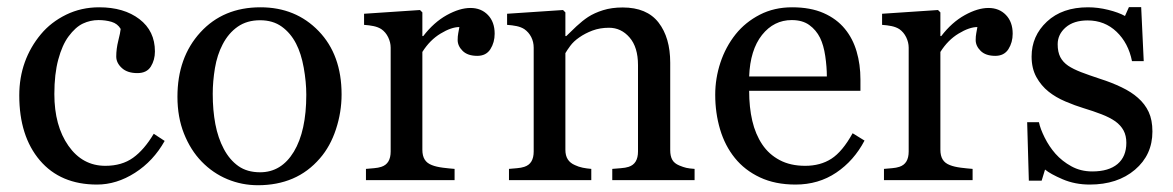

<svg xmlns="http://www.w3.org/2000/svg" viewBox="-20 -516 3359 550"><path d="M257.8 12.7Q153.3 12.7 94.2 -56.6Q35.2 -126 35.2 -242.7Q35.2 -293.5 51 -337.6Q66.9 -381.8 97.2 -418Q126 -452.6 169.4 -473.9Q212.9 -495.1 264.2 -495.1Q335 -495.1 379.4 -461.2Q423.8 -427.2 423.8 -368.7Q423.8 -344.2 412.1 -325.4Q400.4 -306.6 373.5 -306.6Q344.7 -306.6 328.9 -321.3Q313 -335.9 313 -354Q313 -376 318.8 -399.2Q324.7 -422.4 325.7 -433.1Q316.9 -448.2 299.6 -453.4Q282.2 -458.5 262.2 -458.5Q238.8 -458.5 217.5 -448.5Q196.3 -438.5 176.3 -411.6Q158.2 -387.2 147 -345.7Q135.7 -304.2 135.7 -246.6Q135.7 -155.8 176 -98.4Q216.3 -41 281.7 -41Q329.1 -41 361.1 -64Q393.1 -86.9 420.4 -132.8L451.7 -112.3Q419.4 -54.7 366.7 -21Q314 12.7 257.8 12.7Z M958.5 -245.6Q958.5 -194.8 942.4 -145.8Q926.3 -96.7 896.5 -62.5Q862.8 -23.4 818.4 -4.4Q773.9 14.6 718.8 14.6Q672.9 14.6 631.3 -2.7Q589.8 -20 557.6 -53.2Q525.9 -85.9 507.1 -133.1Q488.3 -180.2 488.3 -238.8Q488.3 -351.6 554 -423.3Q619.6 -495.1 726.1 -495.1Q827.1 -495.1 892.8 -427Q958.5 -358.9 958.5 -245.6ZM857.4 -244.6Q857.4 -281.2 850.1 -322Q842.8 -362.8 828.1 -391.1Q812.5 -421.4 787.1 -439.7Q761.7 -458 725.1 -458Q687.5 -458 660.9 -439.5Q634.3 -420.9 617.7 -388.7Q602.1 -358.9 595.7 -320.8Q589.4 -282.7 589.4 -247.1Q589.4 -200.2 596.9 -160.4Q604.5 -120.6 621.1 -89.4Q637.7 -58.1 662.8 -40.3Q688 -22.5 725.1 -22.5Q786.1 -22.5 821.8 -81.5Q857.4 -140.6 857.4 -244.6Z M1397 -419.4Q1397 -394.5 1384.8 -375.2Q1372.6 -356 1347.2 -356Q1319.8 -356 1305.4 -370.1Q1291 -384.3 1291 -401.4Q1291 -412.1 1292.7 -420.9Q1294.4 -429.7 1295.9 -438.5Q1272.9 -438.5 1242.2 -419.9Q1211.4 -401.4 1189.9 -367.2V-86.9Q1189.9 -69.8 1196.5 -59.1Q1203.1 -48.3 1217.3 -43Q1229.5 -38.1 1248.8 -35.6Q1268.1 -33.2 1282.2 -32.2V0H1028.3V-32.2Q1039.6 -33.2 1051.5 -34.2Q1063.5 -35.2 1072.3 -38.1Q1085.9 -42.5 1092.5 -53.5Q1099.1 -64.5 1099.1 -82V-379.4Q1099.1 -394.5 1092 -409.2Q1085 -423.8 1072.3 -432.6Q1063 -438.5 1050.3 -441.2Q1037.6 -443.8 1022.9 -444.8V-476.6L1183.1 -487.3L1189.9 -480.5V-412.6H1192.4Q1222.7 -452.1 1259.8 -472.7Q1296.9 -493.2 1327.6 -493.2Q1358.4 -493.2 1377.7 -473.1Q1397 -453.1 1397 -419.4Z M1969.7 0H1733.9V-32.2Q1745.1 -33.2 1758.5 -34.2Q1772 -35.2 1780.8 -38.1Q1794.4 -42.5 1801 -53.5Q1807.6 -64.5 1807.6 -82V-329.6Q1807.6 -380.9 1783.4 -408.7Q1759.3 -436.5 1724.6 -436.5Q1698.7 -436.5 1677.2 -428.5Q1655.8 -420.4 1639.2 -408.7Q1623 -397.5 1613.5 -384.5Q1604 -371.6 1599.6 -363.8V-86.9Q1599.6 -70.3 1606.4 -59.6Q1613.3 -48.8 1627 -43Q1637.2 -38.1 1649.2 -35.6Q1661.1 -33.2 1673.8 -32.2V0H1438V-32.2Q1449.2 -33.2 1461.2 -34.2Q1473.1 -35.2 1481.9 -38.1Q1495.6 -42.5 1502.2 -53.5Q1508.8 -64.5 1508.8 -82V-379.4Q1508.8 -396 1501.7 -409.9Q1494.6 -423.8 1481.9 -432.6Q1472.7 -438.5 1460 -441.2Q1447.3 -443.8 1432.6 -444.8V-476.6L1592.8 -487.3L1599.6 -480.5V-412.6H1602.1Q1613.8 -424.3 1631.3 -440.7Q1648.9 -457 1664.6 -467.3Q1682.6 -479 1707.5 -486.8Q1732.4 -494.6 1763.7 -494.6Q1833 -494.6 1866.5 -451.4Q1899.9 -408.2 1899.9 -336.4V-85.9Q1899.9 -68.8 1905.8 -58.3Q1911.6 -47.9 1925.8 -42Q1937.5 -37.1 1946 -35.2Q1954.6 -33.2 1969.7 -32.2Z M2456.5 -113.3Q2426.3 -55.7 2375.5 -21.5Q2324.7 12.7 2258.8 12.7Q2200.7 12.7 2157 -7.8Q2113.3 -28.3 2085 -63.5Q2056.6 -98.6 2042.7 -145.5Q2028.8 -192.4 2028.8 -244.6Q2028.8 -291.5 2043.7 -336.7Q2058.6 -381.8 2087.4 -418Q2115.2 -452.6 2156.5 -473.9Q2197.8 -495.1 2249 -495.1Q2301.8 -495.1 2339.4 -478.5Q2377 -461.9 2400.4 -433.1Q2422.9 -405.8 2433.8 -368.7Q2444.8 -331.5 2444.8 -288.1V-255.9H2126Q2126 -208.5 2135 -169.9Q2144 -131.3 2163.6 -102.1Q2182.6 -73.7 2213.4 -57.4Q2244.1 -41 2286.6 -41Q2330.1 -41 2361.6 -61.3Q2393.1 -81.5 2422.4 -134.3ZM2348.6 -296.9Q2348.6 -324.2 2344 -355.5Q2339.4 -386.7 2329.1 -407.7Q2317.9 -430.2 2298.3 -444.3Q2278.8 -458.5 2248 -458.5Q2196.8 -458.5 2162.8 -415.8Q2128.9 -373 2126 -296.9Z M2880.9 -419.4Q2880.9 -394.5 2868.7 -375.2Q2856.4 -356 2831.1 -356Q2803.7 -356 2789.3 -370.1Q2774.9 -384.3 2774.9 -401.4Q2774.9 -412.1 2776.6 -420.9Q2778.3 -429.7 2779.8 -438.5Q2756.8 -438.5 2726.1 -419.9Q2695.3 -401.4 2673.8 -367.2V-86.9Q2673.8 -69.8 2680.4 -59.1Q2687 -48.3 2701.2 -43Q2713.4 -38.1 2732.7 -35.6Q2752 -33.2 2766.1 -32.2V0H2512.2V-32.2Q2523.4 -33.2 2535.4 -34.2Q2547.4 -35.2 2556.2 -38.1Q2569.8 -42.5 2576.4 -53.5Q2583 -64.5 2583 -82V-379.4Q2583 -394.5 2575.9 -409.2Q2568.8 -423.8 2556.2 -432.6Q2546.9 -438.5 2534.2 -441.2Q2521.5 -443.8 2506.8 -444.8V-476.6L2667 -487.3L2673.8 -480.5V-412.6H2676.3Q2706.5 -452.1 2743.7 -472.7Q2780.8 -493.2 2811.5 -493.2Q2842.3 -493.2 2861.6 -473.1Q2880.9 -453.1 2880.9 -419.4Z M3239.7 -235.8Q3259.8 -218.3 3270.5 -195.3Q3281.2 -172.4 3281.2 -139.2Q3281.2 -72.3 3231.2 -29.8Q3181.2 12.7 3101.6 12.7Q3059.6 12.7 3024.2 -2.4Q2988.8 -17.6 2973.6 -30.3L2963.9 1.5H2927.2L2922.4 -166H2956.1Q2960 -147 2972.7 -121.6Q2985.4 -96.2 3003.4 -75.7Q3022.5 -54.2 3049.1 -39.6Q3075.7 -24.9 3108.9 -24.9Q3155.8 -24.9 3181.2 -46.1Q3206.5 -67.4 3206.5 -106.9Q3206.5 -127.4 3198.5 -142.3Q3190.4 -157.2 3174.8 -168.5Q3158.7 -179.7 3135.3 -188.7Q3111.8 -197.8 3083 -206.5Q3060.1 -213.4 3032 -225.3Q3003.9 -237.3 2983.9 -253.4Q2962.4 -270.5 2948.7 -295.4Q2935.1 -320.3 2935.1 -354Q2935.1 -413.1 2979 -454.1Q3022.9 -495.1 3096.7 -495.1Q3125 -495.1 3154.5 -487.8Q3184.1 -480.5 3202.6 -470.2L3213.9 -495.6H3249L3256.3 -340.8H3222.7Q3212.4 -392.6 3178.5 -425Q3144.5 -457.5 3095.7 -457.5Q3055.7 -457.5 3032.7 -437.5Q3009.8 -417.5 3009.8 -389.2Q3009.8 -367.2 3017.3 -352.5Q3024.9 -337.9 3040 -327.6Q3054.7 -317.9 3076.9 -309.3Q3099.1 -300.8 3131.8 -290Q3164.1 -279.8 3192.6 -266.1Q3221.2 -252.4 3239.7 -235.8Z"/></svg>

Font: UniBurma_GGSerif
Style: Book
Weight: 400
Designer: Victor San Kho Lin (for Burmese only and related typography optimization with it)
Foundry: http://www.unimm.org
Version: 2.0